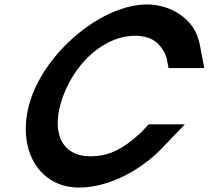

<svg xmlns="http://www.w3.org/2000/svg" viewBox="-20 -790 935 860"><path d="M613 -198 645.9 -233H807.9L707.2 -128C687.1 -106 662.3 -85 642.4 -69H641.4C553.3 2 435.2 51 333.6 50C140.6 50 44.5 -145 122.8 -360C201.7 -574 443.6 -769 637 -770C731 -770 814.6 -723 853.4 -652L854.1 -651C861.8 -634 871.3 -611 875.2 -589L894.9 -485H734.9L728.1 -521C725.3 -535 721.4 -546 714.8 -558C687.8 -607 648 -629 585.3 -630C455.3 -630 323.1 -521 262.8 -360C203 -198 256.8 -89 385.2 -90C454.2 -90 509.3 -112 570.4 -161C587.5 -175 600.6 -186 613 -198Z"/></svg>

Font: Nordica Plus
Style: NordicaClassicRgObl
Weight: 500
Version: Version 1.01